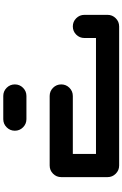

<svg xmlns="http://www.w3.org/2000/svg" viewBox="193 -941 748 1174"><g transform="rotate(90 567.0 -354.0)"><path d="M708.5 -141.6Q737.8 -141.6 758.5 -120.8Q779.3 -100.1 779.3 -70.8Q779.3 -41.5 758.5 -20.8Q737.8 0 708.5 0H566.9Q537.6 0 516.8 -20.8Q496.1 -41.5 496.1 -70.8Q496.1 -100.1 516.8 -120.8Q537.6 -141.6 566.9 -141.6ZM992.2 -708.5Q1021.5 -708.5 1042.2 -687.7Q1063 -667 1063 -637.7V-354.5Q1063 -325.2 1042.2 -304.4Q1021.5 -283.7 992.2 -283.7H566.9Q537.6 -283.7 516.8 -304.4Q496.1 -325.2 496.1 -354.5Q496.1 -383.8 516.8 -404.5Q537.6 -425.3 566.9 -425.3H921.4V-566.9H212.4V-496.1Q212.4 -466.8 191.7 -446Q170.9 -425.3 141.6 -425.3Q112.3 -425.3 91.6 -446Q70.8 -466.8 70.8 -496.1V-637.7Q70.8 -667 91.6 -687.7Q112.3 -708.5 141.6 -708.5Z"/></g></svg>

Font: Robtronika
Style: Regular
Weight: 400
Designer: GGBot
Version: 1.00